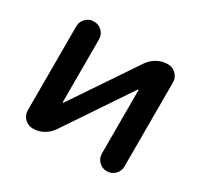

<svg xmlns="http://www.w3.org/2000/svg" viewBox="-117 -691 848 815"><g transform="rotate(30 307.0 -283.5)"><path d="M436.5 -386.7Q436.5 -387.7 435.1 -388.2Q433.6 -388.7 432.6 -387.7L218.8 -69.3Q203.1 -46.9 179.7 -34.2Q156.2 -21.5 128.9 -21.5Q105.5 -21.5 88.9 -38.1Q72.3 -54.7 72.3 -78.1V-489.3Q72.3 -512.7 88.4 -528.8Q104.5 -544.9 127.9 -544.9Q151.4 -544.9 167.5 -528.8Q183.6 -512.7 183.6 -489.3V-183.6Q183.6 -181.6 185.1 -181.2Q186.5 -180.7 187.5 -181.6L400.4 -498Q416 -519.5 439.5 -532.2Q462.9 -544.9 490.2 -544.9Q513.7 -544.9 530.3 -528.3Q546.9 -511.7 546.9 -488.3V-76.2Q546.9 -53.7 530.8 -37.6Q514.6 -21.5 491.7 -21.5Q468.8 -21.5 452.6 -37.6Q436.5 -53.7 436.5 -76.2Z"/></g></svg>

Font: Gen Jyuu Gothic P Medium
Style: Regular
Weight: 500
Designer: [Source Han Sans]
Ryoko NISHIZUKA  (kana & ideographs); Paul D. Hunt (Latin, Greek & Cyrillic); Wenlong ZHANG  (bopomofo
Version: Version 1.002.20150607